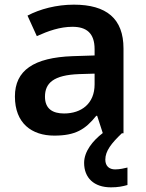

<svg xmlns="http://www.w3.org/2000/svg" viewBox="-20 -572 628 824"><path d="M432 113C432 76 458 43 503 0H510V-364C510 -492 437 -552 297 -552C222 -552 151 -533 98 -505L138 -417C187 -439 237 -457 291 -457C351 -457 386 -430 386 -361V-334L292 -331C125 -325 44 -270 44 -158C44 -43 116 10 213 10C303 10 346 -16 393 -75H397L421 -1C378 32 341 78 341 127C341 191 383 232 456 232C486 232 506 228 527 222V147C514 150 495 155 474 155C449 155 432 141 432 113ZM320 -254 386 -256V-210C386 -127 329 -85 255 -85C206 -85 173 -105 173 -157C173 -215 209 -250 320 -254Z"/></svg>

Font: Noto Sans Tai Tham SemiBold
Style: Regular
Weight: 600
Designer: Monotype Design Team 2013. Revised by David WIlliams 2020
Foundry: Monotype Imaging Inc.
Version: Version 2.002